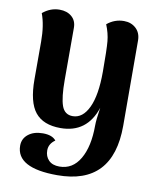

<svg xmlns="http://www.w3.org/2000/svg" viewBox="-84 -597 728 887"><g transform="rotate(10 279.5 -153.5)"><path d="M505 -453 506 -53Q506 224 245 224Q53 224 53 119Q53 86 79 65.5Q105 45 147 45Q191 45 209 68Q180 88 180 119Q180 147 197.5 165Q215 183 248 183Q310 183 344 124.5Q378 66 378 -32Q378 -59 387 -117Q346 7 222 7Q141 7 103 -40Q65 -87 65 -194V-370Q65 -448 45 -501Q81 -531 124 -531Q159 -531 181 -512Q203 -493 203 -460V-216Q203 -133 216.5 -95Q230 -57 268 -57Q315 -57 342.5 -115Q370 -173 370 -283Q370 -388 366.5 -425.5Q363 -463 347 -502Q382 -531 426 -531Q460 -531 482.5 -510Q505 -489 505 -453Z"/></g></svg>

Font: Arima Koshi Bold
Style: Regular
Weight: 700
Designer: Joana Correia and Natanael Gama
Foundry: NDISCOVER
Version: Version 1.019;PS 001.019;hotconv 1.0.88;makeotf.lib2.5.64775